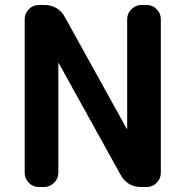

<svg xmlns="http://www.w3.org/2000/svg" viewBox="-20 -750 744 770"><path d="M135 0Q112 0 95.5 -17Q79 -34 79 -57V-673Q79 -696 95.5 -713Q112 -730 135 -730H157Q214 -730 241 -680L488 -234Q488 -233 489 -233Q490 -233 490 -234V-673Q490 -696 507 -713Q524 -730 547 -730H569Q592 -730 608.5 -713Q625 -696 625 -673V-57Q625 -34 608.5 -17Q592 0 569 0H547Q490 0 463 -50L216 -496Q216 -497 215 -497Q214 -497 214 -496V-57Q214 -34 197 -17Q180 0 157 0Z"/></svg>

Font: Rounded Mplus 1c Bold
Style: Bold
Weight: 700
Version: Version 1.059.20150529